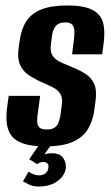

<svg xmlns="http://www.w3.org/2000/svg" viewBox="-20 -525 406 703"><path d="M145 11Q95 11 65 0.5Q35 -10 21 -29.5Q7 -49 4.5 -77Q2 -105 7 -139L12 -174H127L119 -115Q116 -97 116 -82Q116 -67 123.5 -59Q131 -51 152 -51Q171 -51 181 -58.5Q191 -66 195 -78Q199 -90 201 -101L206 -139Q210 -164 202 -179Q194 -194 176.5 -203.5Q159 -213 133 -224Q108 -235 86 -249.5Q64 -264 53.5 -287.5Q43 -311 48 -347L52 -376Q58 -419 76.5 -447.5Q95 -476 131.5 -490.5Q168 -505 227 -505Q286 -505 317 -489.5Q348 -474 357 -443Q366 -412 359 -363L354 -326H244L251 -383Q255 -416 248 -429.5Q241 -443 219 -443Q195 -443 184.5 -430Q174 -417 171 -398L166 -359Q163 -334 174 -319Q185 -304 206 -295.5Q227 -287 249 -277Q274 -267 294.5 -253.5Q315 -240 325 -217.5Q335 -195 330 -157L326 -127Q321 -85 303 -54Q285 -23 247.5 -6Q210 11 145 11ZM121 158Q101 158 86 150.5Q71 143 64 139L85 103Q90 108 101 112.5Q112 117 122 117Q138 117 147 109Q156 101 157 90Q161 68 137 68Q131 68 125.5 70.5Q120 73 116 76L87 58L127 0H171L137 48L132 45Q139 41 148.5 38.5Q158 36 169 36Q199 36 211 53Q223 70 221 91Q217 119 190 138.5Q163 158 121 158Z"/></svg>

Font: Alumni Sans Thin
Style: Bold Italic
Weight: 700
Italic angle: -8°
Version: Version 1.016